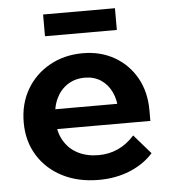

<svg xmlns="http://www.w3.org/2000/svg" viewBox="-51 -742 713 805"><g transform="rotate(-5 305.0 -339.5)"><path d="M492.1 -157.1 562.4 -76.3Q524 -33.1 464.5 -8.5Q404.9 16 333.3 16Q246.1 16 180 -18Q113.9 -52 76.8 -112.2Q39.7 -172.4 39.7 -250.9Q39.7 -329.9 75.3 -390.5Q110.9 -451 172.7 -485Q234.4 -519 311.3 -519Q386.3 -519 444.6 -485.5Q502.8 -452 536 -393.1Q569.3 -334.2 569.3 -256.3V-250.3H439.5V-263.7Q439.5 -310.1 423.4 -344.1Q407.4 -378.1 378.6 -397.1Q349.9 -416.1 310.7 -416.1Q270.1 -416.1 239.2 -396.3Q208.2 -376.5 190.7 -340.5Q173.2 -304.4 173.2 -253.7Q173.2 -201.2 194.6 -163.8Q215.9 -126.5 253.6 -107Q291.3 -87.5 340.4 -87.5Q430.3 -87.5 492.1 -157.1ZM569.3 -211.5H125.5V-295H552.7L569.3 -255.7ZM462.5 -603.7H160.1V-695.2H462.5Z"/></g></svg>

Font: Wix Madefor Display
Style: Regular
Weight: 400
Designer: Dalton Maag Ltd
Foundry: Dalton Maag Ltd
Version: Version 3.100